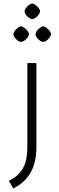

<svg xmlns="http://www.w3.org/2000/svg" viewBox="-20 -832 341 1102"><path d="M56 250 31 206Q69 187 92.5 161Q116 135 126.5 98Q137 61 137 10V-470H189V10Q189 69 175 114Q161 159 132 192.5Q103 226 56 250ZM101 -592Q93 -591 82.5 -598.5Q72 -606 64.5 -616.5Q57 -627 57 -636Q57 -644 64.5 -654.5Q72 -665 82.5 -672.5Q93 -680 101 -681Q110 -680 120 -672.5Q130 -665 138 -654.5Q146 -644 146 -636Q146 -628 138 -617Q130 -606 119.5 -598.5Q109 -591 101 -592ZM228 -592Q220 -591 209.5 -598.5Q199 -606 191.5 -616.5Q184 -627 184 -636Q184 -644 191.5 -654.5Q199 -665 209.5 -672.5Q220 -680 228 -681Q237 -680 247 -672.5Q257 -665 265 -654.5Q273 -644 273 -636Q273 -628 265 -617Q257 -606 246.5 -598.5Q236 -591 228 -592ZM165 -723Q157 -722 146.5 -729.5Q136 -737 128.5 -747.5Q121 -758 121 -767Q121 -775 128.5 -785.5Q136 -796 146.5 -803.5Q157 -811 165 -812Q174 -811 184 -803.5Q194 -796 202 -785.5Q210 -775 210 -767Q210 -759 202 -748Q194 -737 183.5 -729.5Q173 -722 165 -723Z"/></svg>

Font: Changa ExtraLight ExtraLight
Style: Regular
Weight: 250
Version: Version 3.002; ttfautohint (v1.8.2)